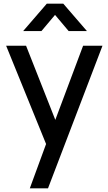

<svg xmlns="http://www.w3.org/2000/svg" viewBox="-20 -790 588 1050"><path d="M106.5 -620 236 -770H326L455.5 -620H355.5L281 -708.5L206.5 -620ZM143 240 232 -2.5 13.5 -540H122.5L282.5 -134.5L434.5 -540H540.5L242.5 240Z"/></svg>

Font: Vela Sans SemBd
Style: Regular
Weight: 600
Designer: Principal design: Mikhail Sharanda - project Manrope.
Design modification: Ravid Balaliev
Foundry: Mikhail Sharanda
Version: Version 1.001